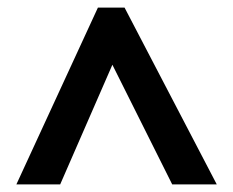

<svg xmlns="http://www.w3.org/2000/svg" viewBox="-20 -738 612 504"><path d="M23 -254 237 -718H307L549 -254H432L275 -568L138 -254Z"/></svg>

Font: Noto Sans NKo Unjoined
Style: Bold
Weight: 700
Designer: Monotype Design Team
Foundry: Monotype Imaging Inc.
Version: Version 2.004